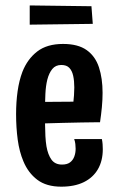

<svg xmlns="http://www.w3.org/2000/svg" viewBox="-20 -689 445 721"><path d="M210 12Q154.4 12 120.1 -13.9Q85.8 -39.8 67.8 -83.4Q52.6 -119.2 46.5 -164.7Q40.4 -210.2 40.4 -260.6Q40.4 -306 46.1 -346.3Q51.8 -386.6 64.2 -419.4Q83 -467.2 119.7 -495.6Q156.4 -524 216.8 -524Q273.2 -524 305.6 -500.8Q338 -477.6 351.6 -436.2Q365.2 -394.8 365.2 -340.4Q365.2 -314.8 362.6 -287Q360 -259.2 355.6 -229.8L255 -299.4Q256.8 -316 257.9 -331.4Q259 -346.8 259 -360.6Q259 -385.6 254.8 -404.5Q250.6 -423.4 240.3 -434.2Q230 -445 210.2 -445Q188.8 -445 176.5 -430Q164.2 -415 157.8 -390.4Q151.8 -366.6 150.4 -335.5Q149 -304.4 149 -269.8Q149 -244.8 149.2 -221.5Q149.4 -198.2 150.5 -177.8Q151.6 -157.4 154.4 -139.8Q160 -107.8 173.4 -89.4Q186.8 -71 212.8 -71Q231.8 -71 242.7 -79Q253.6 -87 258.8 -100.6Q264 -114.2 264 -130.6Q264 -139.2 262.9 -148.4Q261.8 -157.6 258.6 -166.8H362.6Q364.6 -156.8 365.3 -147.4Q366 -138 366 -128.6Q366 -85.4 347.8 -53.8Q329.6 -22.2 294.9 -5.1Q260.2 12 210 12ZM73.4 -222.2 70.6 -305.8 338.2 -307.8 355.6 -229.8Q355.6 -229.8 336.5 -229.8Q317.4 -229.8 286.2 -229.1Q255 -228.4 217.4 -227.6Q179.8 -226.8 142 -225.5Q104.2 -224.2 73.4 -222.2ZM91.6 -596.4V-668.6L323.4 -665.6L328.4 -599.4Z"/></svg>

Font: Truculenta
Style: Regular
Weight: 400
Designer: Ivan Castro, Eva Sanz & Omnibus-Type Team
Foundry: Omnibus-Type
Version: Version 1.002